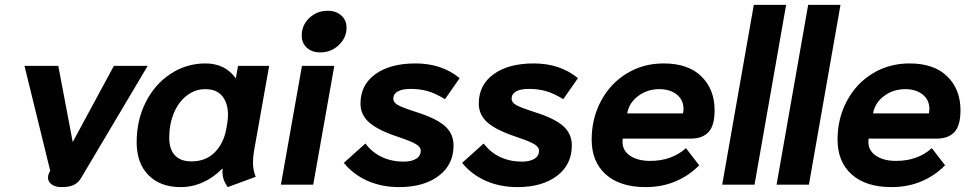

<svg xmlns="http://www.w3.org/2000/svg" viewBox="-20 -754 3969 784"><path d="M176 -29Q176 -39 182 -51L185 -57L80 -485H218L277 -174L445 -485H583L311 -27Q300 -8 281.5 1Q263 10 231 10Q206 10 191 -1Q176 -12 176 -29Z M538 -174Q538 -263 575 -336.5Q612 -410 676.5 -452.5Q741 -495 819 -495Q899 -495 943 -434L952 -485H1079L1017 -136Q1013 -112 1013 -89Q1013 -60 1024 -32L910 10Q897 -8 892 -25.5Q887 -43 889 -65H887Q852 -29 808.5 -9.5Q765 10 717 10Q635 10 586.5 -38.5Q538 -87 538 -174ZM905 -233 908 -251Q911 -269 911 -285Q911 -332 888 -361Q865 -390 818 -390Q777 -390 743 -364Q709 -338 690 -292.5Q671 -247 671 -191Q671 -145 694 -120Q717 -95 762 -95Q821 -95 858 -133Q895 -171 905 -233Z M1212 -609Q1212 -651 1243 -680.5Q1274 -710 1318 -710Q1352 -710 1373.5 -691Q1395 -672 1395 -641Q1395 -600 1363.5 -570Q1332 -540 1288 -540Q1254 -540 1233 -559Q1212 -578 1212 -609ZM1213 -485H1345L1259 0H1127Z M1384 -89 1472 -168Q1500 -131 1540 -112.5Q1580 -94 1628 -94Q1660 -94 1679 -105.5Q1698 -117 1698 -139Q1698 -153 1680 -164.5Q1662 -176 1606 -195Q1524 -222 1488 -253.5Q1452 -285 1452 -331Q1452 -407 1512.5 -451Q1573 -495 1677 -495Q1783 -495 1857 -435L1797 -349Q1758 -373 1726 -382Q1694 -391 1657 -391Q1622 -391 1604 -380.5Q1586 -370 1586 -351Q1586 -336 1604 -325.5Q1622 -315 1678 -297Q1761 -271 1796.5 -239.5Q1832 -208 1832 -160Q1832 -82 1771.5 -36Q1711 10 1610 10Q1539 10 1481 -15.5Q1423 -41 1384 -89Z M1867 -89 1955 -168Q1983 -131 2023 -112.5Q2063 -94 2111 -94Q2143 -94 2162 -105.5Q2181 -117 2181 -139Q2181 -153 2163 -164.5Q2145 -176 2089 -195Q2007 -222 1971 -253.5Q1935 -285 1935 -331Q1935 -407 1995.5 -451Q2056 -495 2160 -495Q2266 -495 2340 -435L2280 -349Q2241 -373 2209 -382Q2177 -391 2140 -391Q2105 -391 2087 -380.5Q2069 -370 2069 -351Q2069 -336 2087 -325.5Q2105 -315 2161 -297Q2244 -271 2279.5 -239.5Q2315 -208 2315 -160Q2315 -82 2254.5 -36Q2194 10 2093 10Q2022 10 1964 -15.5Q1906 -41 1867 -89Z M2396 -184Q2396 -271 2434.5 -342.5Q2473 -414 2540 -454.5Q2607 -495 2690 -495Q2790 -495 2844 -442Q2898 -389 2898 -304Q2898 -241 2873 -214.5Q2848 -188 2801 -188H2523Q2522 -183 2522 -174Q2522 -139 2553 -118Q2584 -97 2635 -97Q2723 -97 2781 -149L2835 -79Q2794 -37 2738.5 -13.5Q2683 10 2616 10Q2512 10 2454 -41.5Q2396 -93 2396 -184ZM2769 -291Q2771 -303 2771 -309Q2771 -346 2743.5 -368Q2716 -390 2672 -390Q2624 -390 2586.5 -362.5Q2549 -335 2541 -291Z M3058 -734H3190L3061 0H2929Z M3280 -734H3412L3283 0H3151Z M3400 -184Q3400 -271 3438.5 -342.5Q3477 -414 3544 -454.5Q3611 -495 3694 -495Q3794 -495 3848 -442Q3902 -389 3902 -304Q3902 -241 3877 -214.5Q3852 -188 3805 -188H3527Q3526 -183 3526 -174Q3526 -139 3557 -118Q3588 -97 3639 -97Q3727 -97 3785 -149L3839 -79Q3798 -37 3742.5 -13.5Q3687 10 3620 10Q3516 10 3458 -41.5Q3400 -93 3400 -184ZM3773 -291Q3775 -303 3775 -309Q3775 -346 3747.5 -368Q3720 -390 3676 -390Q3628 -390 3590.5 -362.5Q3553 -335 3545 -291Z"/></svg>

Font: Niramit
Style: Bold Italic
Weight: 700
Italic angle: -10°
Designer: Katatrad Aksorn Co.,Ltd.
Foundry: Cadson Demak Co.,Ltd.
Version: Version 1.001; ttfautohint (v1.6)